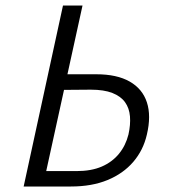

<svg xmlns="http://www.w3.org/2000/svg" viewBox="-20 -678 615 698"><path d="M66 0 209 -658H280L148 -56H258Q312 -56 350 -72.5Q388 -89 412.5 -119Q437 -149 447 -189Q455 -225 452.5 -255Q450 -285 434.5 -306.5Q419 -328 388.5 -340Q358 -352 310 -352L186 -351L195 -408H330Q405 -408 451.5 -381.5Q498 -355 514 -306Q530 -257 514 -189Q501 -132 464.5 -89.5Q428 -47 371 -23.5Q314 0 238 0Z"/></svg>

Font: Ysabeau Office
Style: Italic
Weight: 400
Italic angle: -12°
Designer: Christian Thalmann (Catharsis Fonts)
Version: Version 2.001;gftools[0.9.30]; featfreeze: tnum,lnum,ss02